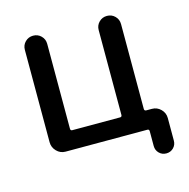

<svg xmlns="http://www.w3.org/2000/svg" viewBox="-97 -614 817 829"><g transform="rotate(-15 312.0 -200.0)"><path d="M128 0Q105 0 88.5 -17Q72 -34 72 -57V-470Q72 -491 86.5 -505.5Q101 -520 122 -520Q143 -520 157.5 -505.5Q172 -491 172 -470V-91Q172 -82 180 -82H394Q402 -82 402 -91V-470Q402 -491 416.5 -505.5Q431 -520 452 -520Q473 -520 487.5 -505.5Q502 -491 502 -470V-91Q502 -82 511 -82H536Q559 -82 575.5 -65.5Q592 -49 592 -26V75Q592 94 579 107Q566 120 547 120Q528 120 515 107Q502 94 502 75V9Q502 0 494 0Z"/></g></svg>

Font: Rounded Mplus 1c Medium
Style: Regular
Weight: 500
Version: Version 1.059.20150529